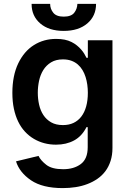

<svg xmlns="http://www.w3.org/2000/svg" viewBox="-20 -753 665 989"><path d="M43.7 -274.5Q43.7 -363.3 73.9 -426.5Q104 -489 154.7 -520.8Q205.3 -552.6 268.8 -552.6Q293.3 -552.6 312.9 -548.7Q332.4 -544.7 348.4 -536.6Q364 -528.8 376.2 -518.8Q388.5 -508.9 397.9 -498Q407.3 -487.2 414.1 -476.2Q420.8 -465.2 425.4 -455.3H432.5V-545.5H559.3V8.9Q559.3 45.8 549.7 75.6Q540.1 105.5 523.1 128.4Q506 151.3 482.2 167.8Q458.5 184.3 430 195.1Q401.6 206 369.5 210.9Q337.4 215.9 303.3 215.9Q199.2 215.9 139.9 175.8Q80.3 135.3 62.5 78.1L178.3 50.1Q190 73.9 218.8 96.2Q247.5 118.6 305.4 118.6Q360.8 118.6 396.3 92Q431.8 65.3 431.8 5.3V-98H425.4Q401.6 -51.1 361.5 -29.5Q321.4 -7.8 268.5 -7.8Q206 -7.8 154.8 -37.6Q129.3 -52.6 108.7 -74.8Q88.1 -96.9 73.7 -126.6Q59.3 -156.2 51.5 -193.2Q43.7 -230.1 43.7 -274.5ZM304.3 -108.7Q335.2 -108.7 359 -120Q382.8 -131.4 399.1 -152.9Q415.5 -174.4 424 -205.3Q432.5 -236.2 432.5 -275.2Q432.5 -295.8 429.7 -316.6Q426.8 -337.4 420.8 -356.5Q414.8 -375.7 404.8 -392.2Q394.9 -408.7 380.7 -421Q366.5 -433.2 347.5 -440.2Q328.5 -447.1 304.3 -447.1Q268.1 -447.1 243.3 -432Q218.4 -416.9 203.1 -392.4Q187.9 -367.9 181.3 -337.2Q174.7 -306.5 174.7 -275.2Q174.7 -243.6 181.5 -213.6Q188.2 -183.6 203.5 -160.3Q218.8 -137.1 243.4 -122.9Q268.1 -108.7 304.3 -108.7ZM238.3 -733Q238.3 -707.4 254.3 -687.5Q270.2 -667.3 308.2 -667.3Q346.6 -667.3 362.2 -687.1Q377.8 -707 378.6 -733H474.8Q474.8 -670.8 430 -632.5Q384.9 -593.8 308.2 -593.8Q232.2 -593.8 187.5 -632.1Q142.8 -670.5 142.8 -731.9V-733Z"/></svg>

Font: Inter P Semi Bold
Style: Regular
Weight: 600
Designer: Rasmus Andersson
Foundry: rsms
Version: Version 3.018;git-588b23468